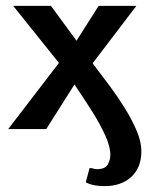

<svg xmlns="http://www.w3.org/2000/svg" viewBox="-20 -441 503 656"><path d="M336 195Q319 195 303 192Q287 189 273 182L286 133Q297 134 301 135.5Q305 137 311 137Q340 137 348.5 120.5Q357 104 357 89Q357 60 340 22.5Q323 -15 298 -55Q273 -95 249 -130.5Q225 -166 211 -189Q188 -218 164.5 -247Q141 -276 118 -305Q95 -334 71.5 -363Q48 -392 25 -421H154Q183 -381 212 -342Q241 -303 270 -263Q283 -242 306.5 -211.5Q330 -181 357 -144.5Q384 -108 408 -69Q432 -30 447.5 7Q463 44 463 76Q463 131 429 163Q395 195 336 195ZM8 0 196 -245 220 -268 317 -421H446L270 -190L245 -169L138 0Z"/></svg>

Font: Ysabeau Office
Style: Bold
Weight: 700
Designer: Christian Thalmann (Catharsis Fonts)
Version: Version 2.001;gftools[0.9.30]; featfreeze: tnum,lnum,ss02